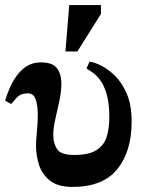

<svg xmlns="http://www.w3.org/2000/svg" viewBox="-38 -724 579 757"><path d="M247 13Q191 13 159.5 -11.5Q128 -36 116 -73.5Q104 -111 104 -148Q104 -171 107.5 -205Q111 -239 111 -272Q111 -306 103 -331Q95 -356 72 -356Q44 -356 29.5 -340.5Q15 -325 6 -314L-18 -327Q-12 -347 -1.5 -372.5Q9 -398 25.5 -422Q42 -446 66 -462Q90 -478 123 -478Q170 -478 187 -454.5Q204 -431 204 -395Q204 -363 196 -326Q188 -289 180 -254Q172 -219 172 -192Q172 -158 187.5 -135.5Q203 -113 254 -113Q313 -113 343 -132.5Q373 -152 383 -185.5Q393 -219 393 -262Q393 -316 383 -351Q373 -386 358 -406.5Q343 -427 328 -437.5Q313 -448 303 -454L315 -481Q333 -479 360.5 -465.5Q388 -452 416 -424.5Q444 -397 462.5 -353Q481 -309 481 -245Q481 -127 424.5 -57Q368 13 247 13ZM267 -521H220L235 -704H360V-669Z"/></svg>

Font: STIX Two Text
Style: Bold
Weight: 700
Designer: Ross Mills, John Hudson & Paul Hanslow, Tiro Typeworks Ltd; with prior portions MicroPress Inc., and Coen Hoffman.
Foundry: Tiro Typeworks Ltd
Version: Version 2.13 b171